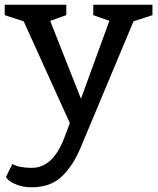

<svg xmlns="http://www.w3.org/2000/svg" viewBox="-21 -519 669 811"><path d="M-1 -499H259V-455L191 -431L321 -102L441 -431L373 -455V-499H623V-455L543 -429L319 106Q287 182 239.5 227Q192 272 113 272Q77 272 49.5 261Q22 250 13 240L4 229L31 174Q61 190 113 190Q203 190 251 62L274 1L79 -429L-1 -455Z"/></svg>

Font: Belgrano
Style: Regular
Weight: 400
Version: Version 1.002